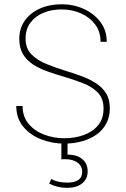

<svg xmlns="http://www.w3.org/2000/svg" viewBox="-20 -675 597 909"><path d="M57.1 -173.3Q57.1 -114.7 90.1 -75.2Q123 -35.6 175 -15.4Q227.1 4.9 284.7 4.9Q328.6 4.9 367.7 -5.9Q406.7 -16.6 436.5 -37.6Q466.3 -58.6 483.2 -90.1Q500 -121.6 500 -162.6Q500 -204.6 482.2 -233.2Q464.4 -261.7 434.3 -281Q404.3 -300.3 367.4 -314Q330.6 -327.6 292 -339.4Q243.2 -354.5 199.7 -372.1Q156.2 -389.6 128.7 -417.7Q101.1 -445.8 101.1 -492.7Q101.1 -536.6 123.8 -567.4Q146.5 -598.1 185.3 -614.3Q224.1 -630.4 272 -630.4Q320.3 -630.4 362.3 -612.1Q404.3 -593.8 430.2 -559.6Q456.1 -525.4 456.1 -477.1H485.4Q485.4 -531.2 455.3 -571Q425.3 -610.8 376.7 -632.8Q328.1 -654.8 272 -654.8Q214.8 -654.8 169.4 -634.8Q124 -614.7 97.7 -577.9Q71.3 -541 71.3 -490.7Q71.3 -447.3 89.1 -418Q106.9 -388.7 137.2 -369.4Q167.5 -350.1 204.6 -336.9Q241.7 -323.7 280.3 -312.5Q328.6 -298.3 372.1 -281.5Q415.5 -264.6 442.9 -236.8Q470.2 -209 470.2 -160.6Q470.2 -112.8 444.3 -81.8Q418.5 -50.8 376.2 -35.6Q334 -20.5 284.7 -20.5Q234.4 -20.5 189.2 -37.6Q144 -54.7 115.5 -88.6Q86.9 -122.6 86.9 -173.3ZM395 136.2Q395 99.6 369.9 78.4Q344.7 57.1 299.8 57.1V-0.5H270.5V79.6Q274.9 79.1 279.3 78.9Q283.7 78.6 287.6 78.6Q324.7 78.6 346.9 94.7Q369.1 110.8 369.1 138.7Q369.1 189.5 297.9 189.5Q252.9 189.5 222.7 172.4L212.9 194.3Q252.9 214.4 296.9 214.4Q342.3 214.4 368.7 193.4Q395 172.4 395 136.2Z"/></svg>

Font: Estedad-FD-VF Thin
Style: Regular
Weight: 100
Designer: Amin Abedi
Version: Version 5.0